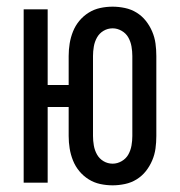

<svg xmlns="http://www.w3.org/2000/svg" viewBox="-20 -548 540 576"><path d="M318 8Q299 8 280.5 4Q262 0 246 -10Q230 -20 218 -34.5Q206 -49 199 -66.5Q192 -84 189 -102.5Q186 -121 186 -140V-227H123V0H51V-520H123V-293H186V-380Q186 -399 189 -417.5Q192 -436 199 -453.5Q206 -471 218 -485.5Q230 -500 246 -510Q262 -520 280.5 -524Q299 -528 318 -528Q336 -528 355 -524Q374 -520 390 -510Q406 -500 417.5 -485.5Q429 -471 436.5 -453.5Q444 -436 446.5 -417.5Q449 -399 449 -380V-140Q449 -121 446.5 -102.5Q444 -84 436.5 -66.5Q429 -49 417.5 -34.5Q406 -20 390 -10Q374 0 355 4Q336 8 318 8ZM318 -57Q332 -57 345 -64.5Q358 -72 365 -84.5Q372 -97 374.5 -111.5Q377 -126 377 -140V-380Q377 -394 374.5 -408.5Q372 -423 365 -435.5Q358 -448 345 -455.5Q332 -463 318 -463Q303 -463 290.5 -455.5Q278 -448 271 -435.5Q264 -423 261.5 -408.5Q259 -394 259 -380V-140Q259 -126 261.5 -111.5Q264 -97 271 -84.5Q278 -72 290.5 -64.5Q303 -57 318 -57Z"/></svg>

Font: Iosevka Custom
Style: Regular
Weight: 400
Monospace: yes
Designer: Belleve Invis
Foundry: Belleve Invis
Version: Version 32.5.0; ttfautohint (v1.8.4)